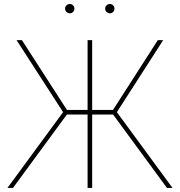

<svg xmlns="http://www.w3.org/2000/svg" viewBox="-20 -925 886 945"><path d="M433.6 -727.5V0H411.1V-727.5ZM16.6 0 290.5 -373 61.5 -727.5H87.9L309.6 -383.8H536.1L756.8 -727.5H783.2L555.2 -373L829.1 0H801.8L536.6 -361.3H309.1L43.9 0ZM521 -859.4Q511.2 -859.4 504.4 -866.2Q497.6 -873 497.6 -882.8Q497.6 -892.1 504.4 -898.7Q511.2 -905.3 521 -905.3Q530.3 -905.3 536.9 -898.7Q543.5 -892.1 543.5 -882.8Q543.5 -873 536.9 -866.2Q530.3 -859.4 521 -859.4ZM323.7 -859.4Q314 -859.4 307.1 -866.2Q300.3 -873 300.3 -882.8Q300.3 -892.1 307.1 -898.7Q314 -905.3 323.7 -905.3Q333 -905.3 339.6 -898.7Q346.2 -892.1 346.2 -882.8Q346.2 -873 339.6 -866.2Q333 -859.4 323.7 -859.4Z"/></svg>

Font: Inter 28pt Thin
Style: Regular
Weight: 250
Designer: Rasmus Andersson
Foundry: rsms
Version: Version 4.001;git-66647c0bb